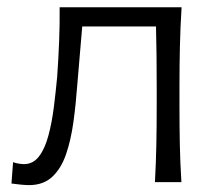

<svg xmlns="http://www.w3.org/2000/svg" viewBox="-20 -516 614 544"><path d="M62 8.5Q52.5 8.5 38 7Q23.5 5.5 12.5 4L17 -56.5Q25.5 -53.5 34.2 -52.2Q43 -51 48 -51Q74 -51 90.8 -73.2Q107.5 -95.5 117.2 -132Q127 -168.5 132.5 -212Q138 -255.5 142 -298.5Q145.5 -348 147.5 -397.8Q149.5 -447.5 149 -495.5H494.5Q491 -440 489.8 -387Q488.5 -334 488.5 -269.5V-219.5Q488.5 -158.5 489.5 -107Q490.5 -55.5 494 0H419Q422 -55.5 423 -107Q424 -158.5 424 -219.5V-269.5Q424 -319 423.5 -359.8Q423 -400.5 422 -441H213Q209.5 -400.5 206 -358.8Q202.5 -317 199 -276Q195 -221 188 -170.2Q181 -119.5 167.2 -79.2Q153.5 -39 128.2 -15.2Q103 8.5 62 8.5Z"/></svg>

Font: Commissioner Flair Light
Style: Regular
Weight: 300
Designer: Kostas Bartsokas
Foundry: Kostas Bartsokas
Version: Version 1.000; ttfautohint (v1.8.3)